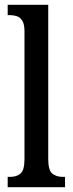

<svg xmlns="http://www.w3.org/2000/svg" viewBox="-20 -780 303 800"><path d="M12 0V-43H22Q49 -43 65.5 -57Q82 -71 82 -117V-650Q82 -679 73 -693.5Q64 -708 50 -712.5Q36 -717 22 -717H12V-760H181V-117Q181 -71 197.5 -57Q214 -43 242 -43H251V0Z"/></svg>

Font: Noto Serif Tamil ExtraCondensed Medium
Style: Regular
Weight: 500
Width: 2
Designer: Indian Type Foundry, Tom Grace, and the Monotype Design Team
Foundry: Monotype Imaging Inc.
Version: Version 2.004; ttfautohint (v1.8.4.7-5d5b)